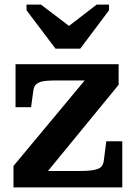

<svg xmlns="http://www.w3.org/2000/svg" viewBox="-20 -820 584 840"><path d="M223 -607H331L457 -775V-800H403L241 -675L321 -677L159 -800H96V-775ZM176 -55 164 -72H329Q356 -72 375 -74Q394 -76 406.5 -80.5Q419 -85 425.5 -93.5Q432 -102 434 -116L445 -202H515V0H39V-94L363 -483L402 -468H230Q203 -468 184 -466.5Q165 -465 153 -460Q141 -455 134.5 -447Q128 -439 126 -425L116 -351H48V-539H499V-449Z"/></svg>

Font: Roboto Serif 20pt SemiBold
Style: Regular
Weight: 600
Version: Version 1.008